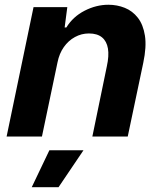

<svg xmlns="http://www.w3.org/2000/svg" viewBox="-20 -566 658 796"><path d="M7.4 0 119 -536.3H259L248 -452.1H255.1Q282.6 -496.9 330.8 -521.6Q379 -546.3 429.7 -546.3Q465.4 -546.3 497.4 -533.5Q529.3 -520.7 551.5 -492.4Q573.7 -464 580.9 -418Q588 -372 573.9 -305.3L509.6 0H362.9L422.9 -290.9Q432.6 -334.7 427.5 -364.9Q422.4 -395 402.9 -411.1Q383.3 -427.3 348.6 -427.3Q317.7 -427.3 290.6 -412.4Q263.4 -397.6 244.6 -370.8Q225.7 -344 218.4 -307.3L153.9 0ZM111.6 210.1 184.7 57H326.1L222.7 210.1Z"/></svg>

Font: Mona Sans ExtraLight
Style: Italic
Weight: 200
Italic angle: -11.6951°
Designer: Deni Anggara
Foundry: GitHub
Version: Version 2.000